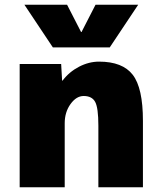

<svg xmlns="http://www.w3.org/2000/svg" viewBox="-20 -790 681 810"><path d="M324 -655 383 -770H563L443 -590H203L83 -770H263L322 -655ZM244 -450Q272 -487 313.5 -508.5Q355 -530 398 -530Q497 -530 540 -474.5Q583 -419 583 -280V0H395V-260Q395 -335 381.5 -360Q368 -385 333 -385Q302 -385 277.5 -351Q253 -317 253 -270V0H63V-520H238L242 -450Z"/></svg>

Font: Mplus 1p Black
Style: Regular
Weight: 900
Version: Version 1.061